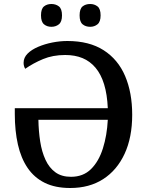

<svg xmlns="http://www.w3.org/2000/svg" viewBox="-20 -930 737 960"><path d="M331 10Q256 10 203.5 -16Q151 -42 118 -90.5Q85 -139 69.5 -207.5Q54 -276 54 -360V-389H519Q516 -458 500.5 -508.5Q485 -559 457.5 -591.5Q430 -624 392.5 -639.5Q355 -655 306 -655Q244 -655 195 -634.5Q146 -614 106 -586Q102 -593 100 -600Q98 -607 98 -616Q98 -642 118 -662Q138 -682 171 -696Q204 -710 242 -717.5Q280 -725 317 -725Q426 -725 498 -679Q570 -633 605.5 -550Q641 -467 641 -356Q641 -243 603 -161Q565 -79 496 -34.5Q427 10 331 10ZM335 -46Q396 -46 435 -84.5Q474 -123 494.5 -188Q515 -253 519 -331H172Q173 -274 181 -222.5Q189 -171 207.5 -131Q226 -91 257 -68.5Q288 -46 335 -46ZM431 -796Q408 -796 393 -808.5Q378 -821 378 -853Q378 -886 393 -898Q408 -910 431 -910Q452 -910 467.5 -898Q483 -886 483 -853Q483 -821 467.5 -808.5Q452 -796 431 -796ZM237 -796Q215 -796 200 -808.5Q185 -821 185 -853Q185 -886 200 -898Q215 -910 237 -910Q259 -910 274.5 -898Q290 -886 290 -853Q290 -821 274.5 -808.5Q259 -796 237 -796Z"/></svg>

Font: ET Text
Style: Regular
Weight: 470
Designer: Monotype Design Team
Foundry: Monotype Imaging Inc.
Version: Version 2.009